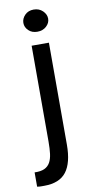

<svg xmlns="http://www.w3.org/2000/svg" viewBox="-101 -753 513 1007"><g transform="rotate(-10 156.0 -250.0)"><path d="M112 -525H204V18Q204 115 167.5 162.5Q131 210 50 210Q42 210 32.5 210Q23 210 12 208V132Q45 133 64.5 124Q84 115 94.5 96.5Q105 78 108.5 50.5Q112 23 112 -15ZM90 -650Q90 -673 108 -691.5Q126 -710 155 -710Q184 -710 203 -691.5Q222 -673 222 -650Q222 -627 203 -609.5Q184 -592 155 -592Q126 -592 108 -609.5Q90 -627 90 -650Z"/></g></svg>

Font: PT Sans Caption
Style: Regular
Weight: 400
Designer: A.Korolkova, O.Umpeleva, V.Yefimov
Foundry: ParaType Ltd
Version: Version 2.004W OFL